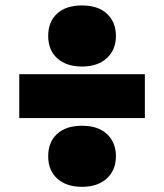

<svg xmlns="http://www.w3.org/2000/svg" viewBox="-20 -742 618 723"><path d="M289 -491.5Q230 -491.5 195.8 -522.2Q161.5 -553 161.5 -606.5Q161.5 -660 195 -690.8Q228.5 -721.5 289 -721.5Q349.5 -721.5 383 -690Q416.5 -658.5 416.5 -606.5Q416.5 -554.5 382.2 -523Q348 -491.5 289 -491.5ZM52.5 -297.5V-462.5H525.5V-297.5ZM289 -38.5Q230 -38.5 195.8 -69.2Q161.5 -100 161.5 -153.5Q161.5 -207 195 -237.8Q228.5 -268.5 289 -268.5Q349.5 -268.5 383 -237Q416.5 -205.5 416.5 -153.5Q416.5 -101.5 382.2 -70Q348 -38.5 289 -38.5Z"/></svg>

Font: Encode Sans SemiExpanded SemiExpanded Black
Style: Regular
Weight: 900
Width: 6
Designer: Multiple Designers
Foundry: Impallari Type
Version: Version 3.000; ttfautohint (v1.8.3) -l 8 -r 50 -G 200 -x 14 